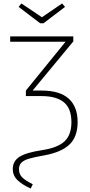

<svg xmlns="http://www.w3.org/2000/svg" viewBox="-20 -893 520 1113"><path d="M213 -758 88 -853 104 -873 223 -793 340 -873 357 -853 232 -758ZM430 -186Q430 -100 382.5 -55Q335 -10 235 8Q177 18 147.5 27Q118 36 104 50Q90 64 90 88Q90 116 108 134.5Q126 153 170 175L158 200Q106 176 80 150Q54 124 54 87Q54 41 93 16Q132 -9 226 -23Q316 -37 355 -74.5Q394 -112 394 -185Q394 -264 350.5 -300Q307 -336 221 -336H130V-368L360 -651H39V-682H405V-653L169 -368H221Q327 -368 378.5 -321Q430 -274 430 -186Z"/></svg>

Font: FiraGO UltraLight
Style: Regular
Weight: 200
Designer: bBox Type
Foundry: bBox Type GmbH
Version: Version 1.001